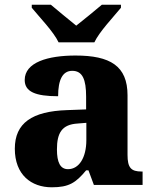

<svg xmlns="http://www.w3.org/2000/svg" viewBox="-20 -786 654 816"><path d="M229 -606H381C402 -651 463 -715 494 -753V-766H413C389 -745 334 -701 304 -677C274 -701 221 -745 196 -766H115V-753C146 -715 208 -651 229 -606ZM200 10C273 10 302 -9 346 -62H356L379 0H586V-57H582C537 -57 522 -73 522 -128V-381C522 -506 448 -550 301 -550C183 -550 85 -521 85 -446C85 -396 131 -377 227 -377C227 -447 246 -485 287 -485C331 -485 346 -448 346 -375V-321L265 -318C116 -313 43 -263 43 -154C43 -43 113 10 200 10ZM269 -67C236 -67 222 -96 222 -151C222 -221 243 -257 310 -261L347 -264V-191C347 -116 316 -67 269 -67Z"/></svg>

Font: Noto Serif Myanmar ExtraBold
Style: Regular
Weight: 800
Designer: Ben Mitchell and the Monotype Design Team
Foundry: Monotype Imaging Inc.
Version: Version 2.106